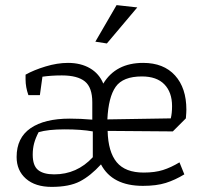

<svg xmlns="http://www.w3.org/2000/svg" viewBox="-20 -722 798 751"><path d="M353 -559 436 -702 517 -693 398 -552ZM45 -108Q45 -183 99.5 -220.5Q154 -258 253 -258Q295 -258 341 -254V-322Q341 -380 312 -403.5Q283 -427 222 -427Q181 -427 146 -422L136 -350H91Q80 -381 80 -411V-430Q112 -448 158 -462Q204 -476 246 -476Q296 -476 332 -455Q368 -434 384 -395Q433 -476 540 -476Q620 -476 664.5 -427Q709 -378 709 -293Q709 -283 707 -259L656 -208L401 -210Q403 -128 436.5 -87.5Q470 -47 542 -47Q586 -47 617.5 -57Q649 -67 682 -87L701 -40Q665 -18 628.5 -6.5Q592 5 539 5Q419 5 375 -79Q334 -34 292.5 -12.5Q251 9 182 9Q118 9 81.5 -23Q45 -55 45 -108ZM648 -259Q653 -279 653 -307Q653 -361 623 -392Q593 -423 535 -423Q461 -423 432.5 -382.5Q404 -342 400 -255ZM343 -107V-208Q298 -216 233 -216Q168 -216 131 -205Q119 -182 113.5 -161.5Q108 -141 108 -117Q108 -74 129 -57Q150 -40 192 -40Q281 -40 343 -107Z"/></svg>

Font: Athiti
Style: Regular
Weight: 400
Designer: CadsonDemak Team
Foundry: CadsonDemak
Version: Version 1.032